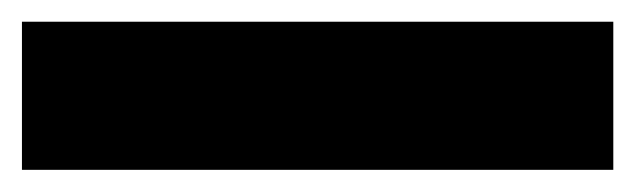

<svg xmlns="http://www.w3.org/2000/svg" viewBox="-20 46 579 175"><path d="M539 65.8V200.8H0V65.8Z"/></svg>

Font: Work Sans
Style: Regular
Weight: 400
Designer: Wei Huang
Foundry: Wei Huang
Version: Version 2.006; ttfautohint (v1.8.1.43-b0c9)